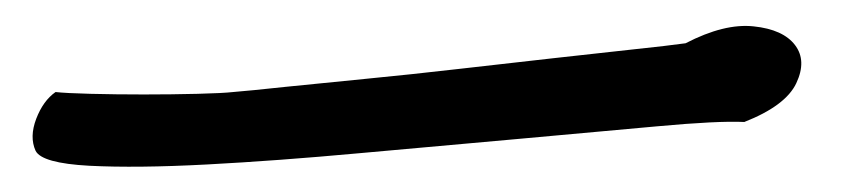

<svg xmlns="http://www.w3.org/2000/svg" viewBox="-20 -149 678 150"><path d="M7.8 -31.2Q2.9 -42 8.3 -56.2Q13.7 -70.3 23.4 -77.1Q31.2 -76.2 50.8 -75.7Q70.3 -75.2 92.3 -75.2Q114.3 -75.2 134.3 -75.7Q154.3 -76.2 162.1 -77.1Q174.8 -78.1 202.6 -81.1Q230.5 -84 265.6 -87.4Q300.8 -90.8 338.9 -95.2Q377 -99.6 412.1 -103.5Q447.3 -107.4 474.6 -110.4Q502 -113.3 515.6 -115.2Q545.9 -130.9 568.8 -128.4Q591.8 -126 601.1 -113.8Q610.4 -101.6 602.1 -84Q593.8 -66.4 561.5 -53.7Q541 -54.7 493.2 -50.3Q445.3 -45.9 385.3 -40.5Q325.2 -35.2 260.7 -29.3Q196.3 -23.4 141.6 -20.5Q86.9 -17.6 49.8 -19.5Q12.7 -21.5 7.8 -31.2Z"/></svg>

Font: Give You Glory
Style: Regular
Weight: 400
Designer: Kimberly Geswein
Foundry: Kimberly Geswein
Version: Version 1.002